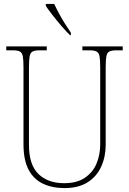

<svg xmlns="http://www.w3.org/2000/svg" viewBox="-20 -951 661 981"><path d="M309 10Q247 10 199.5 -12.5Q152 -35 126 -84Q100 -133 100 -214V-607Q100 -645 96.5 -663.5Q93 -682 81 -688Q69 -694 44 -694H12V-714H219V-694H184Q159 -694 147 -688Q135 -682 131.5 -663.5Q128 -645 128 -606V-210Q128 -109 176.5 -62Q225 -15 308 -15Q373 -15 414 -43Q455 -71 473.5 -116Q492 -161 492 -213V-606Q492 -645 488.5 -663.5Q485 -682 473 -688Q461 -694 436 -694H401V-714H607V-694H576Q551 -694 539 -688Q527 -682 523.5 -663.5Q520 -645 520 -606V-211Q520 -150 497 -99.5Q474 -49 427.5 -19.5Q381 10 309 10ZM338 -771Q319 -789 294.5 -817.5Q270 -846 247.5 -875Q225 -904 214 -921V-931H257Q267 -909 281.5 -882Q296 -855 312.5 -829Q329 -803 342 -784V-771Z"/></svg>

Font: Noto Serif Hebrew SemiCondensed Thin
Style: Regular
Weight: 100
Width: 4
Designer: Monotype Design Team
Foundry: Monotype Imaging Inc.
Version: Version 2.004; ttfautohint (v1.8.4.7-5d5b)